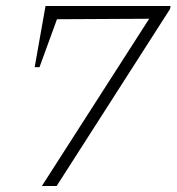

<svg xmlns="http://www.w3.org/2000/svg" viewBox="-20 -617 586 637"><path d="M95 -394 131 -597H185L111 -394ZM139 -553 147 -597H520L512 -555ZM544 -587 168 0H119L502 -597H546Z"/></svg>

Font: Piazzolla Thin Thin
Style: Italic
Weight: 250
Italic angle: -11.3°
Version: Version 2.005